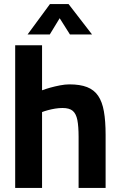

<svg xmlns="http://www.w3.org/2000/svg" viewBox="-20 -931 593 951"><path d="M55.2 0V-706.7H188.3V-483.7Q205.2 -490.2 228.6 -496.8Q252 -503.3 277.3 -508.2Q302.7 -513.1 323.8 -513.1Q376.5 -513.1 411.2 -499.6Q445.9 -486.1 466.2 -456.4Q486.4 -426.7 494.7 -379Q503.1 -331.4 503.1 -263.5V0H369.3V-252.8Q369.3 -304.9 363.2 -336.2Q357 -367.6 340.4 -381.9Q323.7 -396.1 289.9 -396.1Q272.2 -396.1 252.9 -393Q233.7 -389.8 216.6 -385.1Q199.5 -380.4 188.3 -375.9V0ZM116.5 -760.2 227.3 -910.7H319.7L435.9 -760.2H326.5L275.6 -840.8L226.5 -760.2Z"/></svg>

Font: Cairo
Style: Regular
Weight: 400
Designer: Mohamed Gaber, Accademia di Belle Arti di Urbino
Foundry: Kief Type Foundry, Accademia di Belle Arti di Urbino
Version: Version 3.120